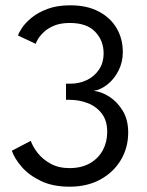

<svg xmlns="http://www.w3.org/2000/svg" viewBox="-20 -692 555 724"><path d="M47.9 -558.1Q50.8 -568.7 63.5 -587.6Q76.2 -606.4 99.9 -625.8Q123.5 -645.1 159.5 -658.5Q195.4 -672 244.9 -672Q308.1 -672 352.3 -648.6Q396.6 -625.3 419.8 -585.6Q443.1 -545.9 443.1 -496.4Q443.1 -457.4 427 -425.8Q410.9 -394.1 385.8 -374Q360.6 -353.9 333.3 -349.3Q361.9 -346.7 392 -327.6Q422.1 -308.4 442.8 -274.5Q463.4 -240.6 463.4 -192.7Q463.4 -134.6 435.4 -88.2Q407.5 -41.8 358 -14.9Q308.5 12 242.7 12Q179.1 12 134.1 -9.7Q89 -31.4 61.8 -62.9Q34.6 -94.4 24.6 -123.6L96.1 -160.9Q103.6 -138.8 122.2 -115Q140.9 -91.2 170.9 -74.7Q201 -58.1 241.9 -58.1Q287.5 -58.1 319.4 -76.5Q351.2 -94.9 367.8 -125.8Q384.3 -156.7 384.3 -194.6Q384.3 -236.6 364.2 -263.3Q344.1 -290 311.7 -302.8Q279.2 -315.6 241.9 -315.6H228.9V-376.4H245.9Q278.8 -376.4 307.3 -390Q335.8 -403.6 353.2 -429.4Q370.7 -455.1 370.7 -491.1Q370.7 -538.9 339 -572.1Q307.4 -605.4 243.4 -605.4Q208.3 -605.4 183.9 -595.2Q159.6 -584.9 144.8 -570.6Q129.9 -556.4 122.8 -543.8Q115.6 -531.3 114.7 -526.7Z"/></svg>

Font: League Spartan Extralight
Style: Regular
Weight: 200
Foundry: The League of Moveable Type
Version: Version 2.300; ttfautohint (v1.8.3)